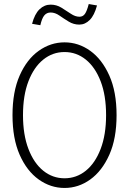

<svg xmlns="http://www.w3.org/2000/svg" viewBox="-20 -921 640 952"><path d="M300 11Q231 11 172 -31Q113 -73 77.5 -153.5Q42 -234 42 -350Q42 -466 77.5 -546.5Q113 -627 172 -669Q231 -711 300 -711Q369 -711 427.5 -669Q486 -627 522 -546.5Q558 -466 558 -350Q558 -234 522 -153.5Q486 -73 427.5 -31Q369 11 300 11ZM300 -37Q359 -37 405.5 -74.5Q452 -112 479 -182.5Q506 -253 506 -350Q506 -448 479 -518Q452 -588 405.5 -625.5Q359 -663 300 -663Q241 -663 194.5 -625.5Q148 -588 121 -518Q94 -448 94 -350Q94 -253 121 -182.5Q148 -112 194.5 -74.5Q241 -37 300 -37ZM180 -796 139 -803Q152 -852 176 -875Q200 -898 231 -898Q260 -898 284.5 -883Q309 -868 331 -853Q353 -838 374 -838Q391 -838 401 -852Q411 -866 420 -901L461 -894Q448 -845 425 -822Q402 -799 373 -799Q345 -799 320.5 -814Q296 -829 274.5 -844Q253 -859 231 -859Q212 -859 200 -845Q188 -831 180 -796Z"/></svg>

Font: Red Hat Mono
Style: Regular
Weight: 300
Monospace: yes
Designer: Pentagram, MCKL
Foundry: Pentagram, MCKL
Version: Version 1.023